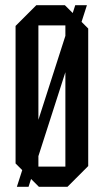

<svg xmlns="http://www.w3.org/2000/svg" viewBox="-20 -720 400 740"><path d="M40 -90V-620L120 -700H230L320 -610V-80L240 0H130ZM128 -622V-78H232V-622ZM45 0 270 -700H315L90 0Z"/></svg>

Font: Tektur Condensed
Style: Regular
Weight: 400
Width: 3
Designer: Adam Jagosz
Foundry: Adam Jagosz
Version: Version 1.005;gftools[0.9.30]